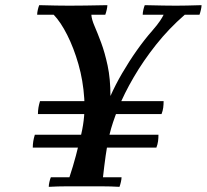

<svg xmlns="http://www.w3.org/2000/svg" viewBox="-20 -722 801 744"><path d="M169 2Q169 -6 171.5 -17Q174 -28 177 -35H249Q263 -77 274 -118.5Q285 -160 292 -190L295 -203Q311 -271 306.5 -340.5Q302 -410 284 -473Q266 -536 240.5 -586.5Q215 -637 188 -665H334Q335 -647 346.5 -620.5Q358 -594 372 -556.5Q386 -519 397 -468Q408 -417 408 -350Q427 -393 453.5 -438.5Q480 -484 510 -526.5Q540 -569 570 -603Q590 -626 600 -641Q610 -656 614 -665H696Q634 -611 584.5 -548.5Q535 -486 498 -422.5Q461 -359 438 -302Q415 -245 405 -203L402 -190Q395 -158 389.5 -119Q384 -80 379 -35H451Q451 -28 448.5 -17Q446 -6 443 2Q409 0 374.5 0Q340 0 307 0Q273 0 238.5 0Q204 0 169 2ZM124 -665Q124 -673 126.5 -684Q129 -695 132 -702Q166 -701 197.5 -700.5Q229 -700 248 -700Q268 -700 310.5 -700.5Q353 -701 396 -702Q396 -695 393.5 -684Q391 -673 388 -665ZM533 -665Q533 -673 535.5 -684Q538 -695 541 -702Q582 -701 612.5 -700.5Q643 -700 662 -700Q682 -700 704 -700.5Q726 -701 761 -702Q761 -695 758.5 -684Q756 -673 753 -665ZM606 -280H127Q127 -293 129 -305Q131 -317 135 -330H614Q614 -317 612.5 -305Q611 -293 606 -280ZM586 -150H107Q107 -163 109 -175Q111 -187 115 -200H594Q594 -187 592.5 -175Q591 -163 586 -150Z"/></svg>

Font: Poltawski Nowy
Style: Italic
Weight: 400
Italic angle: -12°
Designer: Adam Pótawski, Mateusz Machalski, Borys Kosmynka, Ania Wieluska
Foundry: Capitalics.wtf
Version: Version 1.001;gftools[0.9.25]